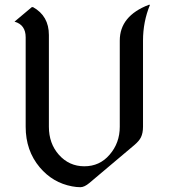

<svg xmlns="http://www.w3.org/2000/svg" viewBox="-20 -777 709 807"><path d="M317.9 9.8Q301.8 9.8 283.2 6.3Q201.7 -8.8 147 -73.7Q87.9 -144 87.9 -244.1V-620.1Q87.9 -672.9 41 -686L113.8 -747.1H118.7Q185.5 -710 185.5 -629.9V-244.1Q185.5 -173.8 227.5 -126.5Q270.5 -78.1 334.5 -78.1Q398.9 -78.1 440.4 -126.5Q483.4 -175.8 483.4 -244.1V-606.4Q483.4 -710 605.5 -756.8H610.4Q581.1 -685.5 581.1 -606.4V-244.1Q581.1 -217.8 572.3 -199.7Q564.9 -184.6 544.9 -167.5L355.5 -7.8Q334.5 9.8 317.9 9.8Z"/></svg>

Font: Gothica
Style: Book
Weight: 400
Designer: Wojciech Kalinowski "wmk69" (wmk69@o2.pl)
Foundry: Wojciech Kalinowski "wmk69" (wmk69@o2.pl)
Version: Version 2.1.0; 2021-05-14